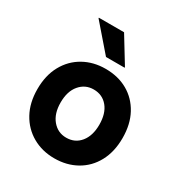

<svg xmlns="http://www.w3.org/2000/svg" viewBox="-171 -836 909 967"><g transform="rotate(30 283.5 -353.0)"><path d="M283.3 10Q212.5 10 156.2 -22.1Q100 -54.2 67.9 -112.5Q35.8 -170.8 35.8 -250Q35.8 -330 67.9 -388.3Q100 -446.7 156.2 -478.3Q212.5 -510 283.3 -510Q356.7 -510 412.1 -478.3Q467.5 -446.7 499.2 -388.3Q530.8 -330 530.8 -250Q530.8 -170.8 499.2 -112.1Q467.5 -53.3 411.2 -21.7Q355 10 283.3 10ZM283.3 -110Q334.2 -110 365 -147.9Q395.8 -185.8 395.8 -250Q395.8 -315 365 -352.5Q334.2 -390 283.3 -390Q234.2 -390 202.5 -352.5Q170.8 -315 170.8 -250Q170.8 -185.8 202.5 -147.9Q234.2 -110 283.3 -110ZM254.2 -562.5 124.2 -712.5V-715.8H270.8L362.5 -565.8V-562.5Z"/></g></svg>

Font: Funnel Sans
Style: Bold
Weight: 700
Designer: NORD ID, Kristian Moeller
Foundry: Dicotype
Version: Version 1.000